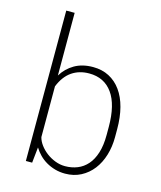

<svg xmlns="http://www.w3.org/2000/svg" viewBox="-115 -845 788 938"><g transform="rotate(15 279.5 -375.5)"><path d="M493.2 -224.6Q493.2 -176.3 480.2 -133.5Q467.3 -90.8 442.6 -58.8Q418 -26.9 382.6 -8.3Q347.2 10.3 302.7 10.3Q275.4 10.3 251.5 3.4Q227.5 -3.4 207 -15.4Q186.5 -27.3 170.4 -43.7Q154.3 -60.1 142.6 -79.1L134.3 0H102.5L103 -760.7H145.5V-443.8Q168.9 -482.4 208 -505.4Q247.1 -528.3 301.8 -528.3Q347.2 -528.3 382.8 -509.8Q418.5 -491.2 443.1 -457Q467.8 -422.9 480.5 -374.3Q493.2 -325.7 493.2 -265.6ZM450.7 -265.6Q450.7 -377.4 409.2 -435.3Q367.7 -493.2 291.5 -493.2Q241.2 -493.2 204.1 -467.8Q167 -442.4 145.5 -389.2V-132.3Q150.4 -112.3 164.6 -93.3Q178.7 -74.2 199 -58.8Q219.2 -43.5 243.7 -34.2Q268.1 -24.9 293 -24.9Q326.7 -24.9 355.5 -36.4Q384.3 -47.9 405.5 -72Q426.8 -96.2 438.7 -134Q450.7 -171.9 450.7 -224.6Z"/></g></svg>

Font: Ufes Sans Thin
Style: Regular
Weight: 100
Designer: Ricardo Esteves & Thais Bronze
Foundry: ProDesignUfes - Ricardo Esteves, Thais Bronze (This is a derivative work, based on Roboto family, by Christian Robertson
Version: Version 2.0